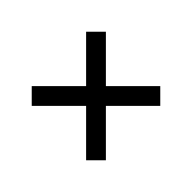

<svg xmlns="http://www.w3.org/2000/svg" viewBox="-87 -662 714 714"><g transform="rotate(45 270.0 -305.0)"><path d="M270 -253 127 -110 75 -162 218 -305 75 -448 127 -500 270 -357 413 -500 465 -448 322 -305 465 -162 413 -110Z"/></g></svg>

Font: IBM Plex Sans Cond Text
Style: Regular
Weight: 450
Width: 3
Designer: Mike Abbink, Paul van der Laan, Pieter van Rosmalen
Foundry: Bold Monday
Version: Version 1.3